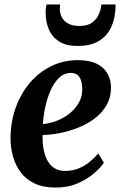

<svg xmlns="http://www.w3.org/2000/svg" viewBox="-20 -834 542 865"><path d="M448 -101Q434.5 -80 404.5 -53.8Q374.5 -27.5 330.5 -8.2Q286.5 11 229.5 11Q174.5 11 135.8 -7.5Q97 -26 73.2 -57.8Q49.5 -89.5 38.5 -129Q27.5 -168.5 27.5 -209.5Q27.5 -284 50.5 -348.2Q73.5 -412.5 114.5 -460.8Q155.5 -509 210.8 -536Q266 -563 330.5 -563Q382 -563 414.8 -547.2Q447.5 -531.5 463.2 -504.2Q479 -477 480 -443Q480.5 -396 460.2 -360.5Q440 -325 406 -299.8Q372 -274.5 330.8 -258.2Q289.5 -242 248 -234.2Q206.5 -226.5 172 -225.5Q171 -190.5 176.5 -161Q182 -131.5 194.2 -109.8Q206.5 -88 226 -76Q245.5 -64 272 -64Q306.5 -64 334.2 -75.2Q362 -86.5 384 -104.8Q406 -123 423 -142.5ZM300.5 -505.5Q269.5 -505.5 246.5 -483.8Q223.5 -462 208 -427Q192.5 -392 184 -352Q175.5 -312 173 -275Q194.5 -276.5 219.2 -284Q244 -291.5 267.5 -305Q291 -318.5 310 -337.8Q329 -357 340.2 -381.5Q351.5 -406 350.5 -435.5Q349.5 -471 336.8 -488.2Q324 -505.5 300.5 -505.5ZM329 -627Q278 -627 246.2 -647.2Q214.5 -667.5 200 -701.8Q185.5 -736 185.5 -778.5Q185.5 -790 187 -799Q188.5 -808 190 -814H251Q250.5 -809.5 250 -804.5Q249.5 -799.5 249.5 -793.5Q249.5 -774 258.5 -756.5Q267.5 -739 287 -728Q306.5 -717 337.5 -717Q375 -717 395.8 -732.8Q416.5 -748.5 425.8 -771Q435 -793.5 437 -814H500.5Q500.5 -809.5 500.5 -804.5Q500.5 -799.5 500 -793.5Q498 -749.5 480.8 -711.5Q463.5 -673.5 426.8 -650.2Q390 -627 329 -627Z"/></svg>

Font: Merriweather 36pt
Style: Bold Italic
Weight: 700
Italic angle: -7.8°
Version: Version 2.101